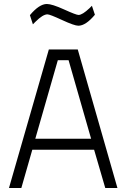

<svg xmlns="http://www.w3.org/2000/svg" viewBox="-20 -943 634 963"><path d="M25 0 225 -695H370L569 0H508L452 -192H142L87 0ZM270 -641 157 -247H437L324 -641ZM373 -814Q353 -814 291.5 -842.5Q230 -871 218 -871Q195 -871 158 -834L145 -821L130 -867Q177 -923 215 -923Q241 -923 301.5 -895.5Q362 -868 374 -868Q393 -868 429 -902L441 -914L456 -869Q410 -814 373 -814Z"/></svg>

Font: Titillium Web[RUS by Daymarius]
Style: Regular
Weight: 300
Designer: Cyrillization by Daymarius
Foundry: Cyrillization by Daymarius
Version: Version 1.002 September 12, 2018